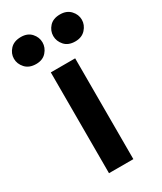

<svg xmlns="http://www.w3.org/2000/svg" viewBox="-224 -768 701 833"><g transform="rotate(-30 126.0 -351.5)"><path d="M187 -505V0H65V-505ZM29 -568Q-6 -568 -25 -589Q-44 -610 -44 -636Q-44 -662 -25 -682.5Q-6 -703 29 -703Q62 -703 80.5 -682.5Q99 -662 99 -636Q99 -610 80.5 -589Q62 -568 29 -568ZM225 -568Q190 -568 171.5 -589Q153 -610 153 -636Q153 -662 171.5 -682.5Q190 -703 225 -703Q258 -703 277 -682.5Q296 -662 296 -636Q296 -610 277 -589Q258 -568 225 -568Z"/></g></svg>

Font: Livvic SemiBold
Style: Regular
Weight: 600
Designer: Jacques Le Bailly, Baron von Fonthausen
Version: Version 1.001; ttfautohint (v1.8.2)